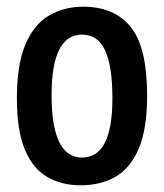

<svg xmlns="http://www.w3.org/2000/svg" viewBox="-20 -549 494 578"><path d="M223.1 8.8Q165 8.8 121.6 -16.6Q78.1 -42 54.4 -99.6Q30.8 -157.2 30.8 -253.9Q30.8 -354.5 56.4 -414.8Q82 -475.1 127.2 -502Q172.4 -528.8 230.5 -528.8Q323.7 -528.8 373.3 -468Q422.9 -407.2 422.9 -261.2Q422.9 -160.2 397.5 -101.1Q372.1 -42 327.1 -16.6Q282.2 8.8 223.1 8.8ZM227.1 -74.7Q318.4 -74.7 318.4 -252Q318.4 -350.1 296.4 -397.5Q274.4 -444.8 227.1 -444.8Q135.3 -444.8 135.3 -262.7Q135.3 -74.7 227.1 -74.7Z"/></svg>

Font: Harmattan
Style: Bold
Weight: 700
Designer: George W. Nuss III and SIL International
Foundry: SIL International
Version: Version 4.000